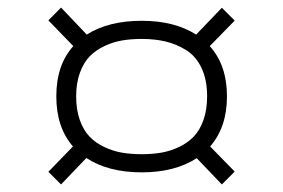

<svg xmlns="http://www.w3.org/2000/svg" viewBox="-20 -625 750 508"><path d="M141.5 -137 108 -170.5 173 -237.5Q129 -288 129 -370Q129 -453.5 174 -503L108 -571L141.5 -605L209.5 -533.5Q267 -570 355 -570Q441.5 -570 499 -533.5L567 -604.5L601 -570.5L535 -503Q580.5 -452.5 580.5 -370Q580.5 -288.5 536 -237.5L601 -171L567 -137L500.5 -206.5Q442.5 -169 355 -169Q266 -169 208.5 -207ZM355 -217Q382.5 -217 406.2 -221Q430 -225 453 -235.8Q476 -246.5 492.2 -263.2Q508.5 -280 518.2 -307.2Q528 -334.5 528 -370Q528 -413.5 513.5 -444.5Q499 -475.5 473.5 -491.8Q448 -508 419 -515Q390 -522 355 -522Q327 -522 303.2 -518Q279.5 -514 256.5 -503.2Q233.5 -492.5 217.2 -475.8Q201 -459 191.2 -432Q181.5 -405 181.5 -370Q181.5 -334.5 191.2 -307.2Q201 -280 217.2 -263.2Q233.5 -246.5 256.5 -235.8Q279.5 -225 303.2 -221Q327 -217 355 -217Z"/></svg>

Font: League Mono UltraLight
Style: Regular
Weight: 200
Width: 6
Designer: Tyler Finck
Foundry: The League of Moveable Type / Tyler Finck
Version: Version 2.210